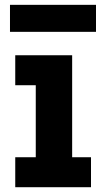

<svg xmlns="http://www.w3.org/2000/svg" viewBox="-20 -782 422 802"><path d="M281.4 -125.2H360.1V0H43.7V-125.2H129.4V-426H43.7V-551.2H281.4ZM381 -761.8V-649H21.7V-761.8Z"/></svg>

Font: Hepta Slab ExtraLight
Style: Regular
Weight: 200
Designer: Michael LaGattuta
Foundry: Michael LaGattuta
Version: Version 1.100